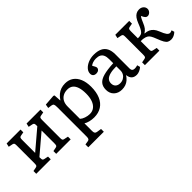

<svg xmlns="http://www.w3.org/2000/svg" viewBox="67 -1300 2295 2295"><g transform="rotate(-45 1214.5 -152.5)"><path d="M51.8 0V-46.9L100.1 -56.2Q116.2 -59.1 121.1 -68.6Q126 -78.1 126 -104V-407.2Q126 -430.2 121.1 -438.5Q116.2 -446.8 101.1 -450.2L47.9 -460.9L58.1 -506.8H293V-460L245.1 -451.2Q229 -448.2 224.1 -438.7Q219.2 -429.2 219.2 -402.8V-186L462.9 -393.1V-407.2Q462.9 -430.2 458 -438.5Q453.1 -446.8 438 -450.2L384.8 -460.9L395 -506.8H629.9V-460L582 -451.2Q565.9 -448.2 561 -438.7Q556.2 -429.2 556.2 -402.8V-100.1Q556.2 -77.1 561 -68.6Q565.9 -60.1 581.1 -57.1L633.8 -45.9V0H389.2V-46.9L437 -56.2Q453.1 -59.1 458 -68.6Q462.9 -78.1 462.9 -104V-320.8L219.2 -113.8V-100.1Q219.2 -77.1 224.1 -68.6Q229 -60.1 244.1 -57.1L296.9 -45.9V0Z M715.8 215.8V168L763.7 160.2Q778.8 158.2 785.6 147.7Q792.5 137.2 792.5 112.8V-383.8Q792.5 -421.9 785.6 -433.8Q778.8 -445.8 755.9 -449.2L709.5 -455.1L717.8 -503.9L854.5 -514.2L868.7 -507.8L874.5 -418H877.4Q901.4 -454.1 928.5 -476.6Q955.6 -499 988 -510Q1020.5 -521 1058.6 -521Q1119.6 -521 1162.6 -491Q1205.6 -460.9 1229 -405Q1252.4 -349.1 1252.4 -271Q1252.4 -181.2 1225.1 -117.2Q1197.8 -53.2 1145.3 -19.5Q1092.8 14.2 1018.6 14.2Q981.4 14.2 945.1 5.1Q908.7 -3.9 885.7 -19V109.9Q885.7 133.8 892.6 144.8Q899.4 155.8 917.5 159.2L978.5 168.9V215.8ZM1011.7 -51.8Q1055.7 -51.8 1087.2 -76.4Q1118.7 -101.1 1135.3 -147Q1151.9 -192.9 1151.9 -256.8Q1151.9 -320.8 1137.7 -364Q1123.5 -407.2 1096.2 -428.7Q1068.8 -450.2 1026.9 -450.2Q982.9 -450.2 951.2 -432.1Q919.4 -414.1 902.6 -381.6Q885.7 -349.1 885.7 -303.2V-95.2Q905.8 -76.2 941.2 -64Q976.6 -51.8 1011.7 -51.8Z M1490.2 14.2Q1427.2 14.2 1388.7 -22.9Q1350.1 -60.1 1350.1 -121.1Q1350.1 -176.3 1377.7 -210.2Q1405.3 -244.1 1468.3 -261.5Q1531.2 -278.8 1637.2 -284.2V-352.1Q1637.2 -393.1 1625.7 -418.9Q1614.3 -444.8 1590.8 -457.5Q1567.4 -470.2 1529.3 -470.2Q1502.4 -470.2 1475.8 -461.7Q1449.2 -453.1 1437.5 -439.9Q1446.3 -424.8 1452.4 -413.8Q1458.5 -402.8 1460.9 -396Q1463.4 -389.2 1463.4 -383.8Q1463.4 -364.7 1447.8 -351.8Q1432.1 -338.9 1409.2 -338.9Q1382.3 -338.9 1367.4 -352.5Q1352.5 -366.2 1352.5 -391.1Q1352.5 -426.3 1378.9 -455.6Q1405.3 -484.9 1448.7 -502.9Q1492.2 -521 1543.5 -521Q1606.4 -521 1647.9 -501.5Q1689.5 -481.9 1710 -441.9Q1730.5 -401.9 1730.5 -340.8V-100.1Q1730.5 -78.1 1741.9 -67.1Q1753.4 -56.2 1775.4 -56.2Q1786.6 -56.2 1797.4 -58.1Q1808.1 -60.1 1822.3 -64L1832.5 -25.9Q1814.5 -8.8 1788.3 2.7Q1762.2 14.2 1740.2 14.2Q1697.3 14.2 1673.8 -8.3Q1650.4 -30.8 1645.5 -75.2Q1626.5 -45.4 1603.5 -25.6Q1580.6 -5.9 1552.5 4.2Q1524.4 14.2 1490.2 14.2ZM1528.3 -55.2Q1559.1 -55.2 1583.7 -69.1Q1608.4 -83 1622.8 -106.9Q1637.2 -130.9 1637.2 -161.1V-231.9Q1573.2 -231.9 1530.8 -220.9Q1488.3 -210 1467.8 -188Q1447.3 -166 1447.3 -131.8Q1447.3 -95.7 1469.2 -75.4Q1491.2 -55.2 1528.3 -55.2Z M2330.1 6.8Q2302.2 6.8 2283 -3.2Q2263.7 -13.2 2247.8 -41Q2231.9 -68.8 2211.9 -122.1Q2195.8 -165 2181.9 -188Q2168 -210.9 2148.9 -220.9Q2129.9 -231 2100.1 -235.8Q2091.3 -237.8 2080.6 -237.8Q2069.8 -237.8 2056.2 -237.8V-100.1Q2056.2 -77.1 2061 -68.6Q2065.9 -60.1 2081.1 -57.1L2133.8 -45.9V0H1888.7V-46.9L1937 -56.2Q1953.1 -59.1 1958 -68.6Q1962.9 -78.1 1962.9 -104V-407.2Q1962.9 -430.2 1958 -438.5Q1953.1 -446.8 1938 -450.2L1884.8 -460.9L1895 -506.8H2129.9V-460L2082 -451.2Q2065.9 -448.2 2061 -438.7Q2056.2 -429.2 2056.2 -402.8V-286.1Q2074.2 -286.1 2086.7 -287.6Q2099.1 -289.1 2109.9 -293Q2124 -297.9 2135.5 -310.5Q2147 -323.2 2159.4 -347.2Q2171.9 -371.1 2186 -408.2Q2201.2 -447.3 2219 -472.2Q2236.8 -497.1 2259.3 -509Q2281.7 -521 2309.1 -521Q2343.3 -521 2365.5 -501Q2387.7 -481 2387.7 -451.2Q2387.7 -436 2379.4 -422.1Q2371.1 -408.2 2357.4 -399.2Q2343.8 -390.1 2328.1 -390.1Q2311 -390.1 2298.6 -402.6Q2286.1 -415 2271 -449.2Q2265.1 -442.4 2259.5 -433.1Q2253.9 -423.8 2247.3 -409.9Q2240.7 -396 2231 -373Q2214.8 -333 2197.3 -310.5Q2179.7 -288.1 2153.8 -272.9V-270Q2189.9 -268.1 2216.3 -256.1Q2242.7 -244.1 2262.2 -221.7Q2281.7 -199.2 2295.9 -163.1Q2318.8 -104 2336.4 -81.5Q2354 -59.1 2375 -59.1Q2379.9 -59.1 2386.5 -61Q2393.1 -63 2408.7 -68.8L2418.9 -33.2Q2398.9 -14.2 2376 -3.7Q2353 6.8 2330.1 6.8Z"/></g></svg>

Font: Literata
Style: Regular
Weight: 400
Designer: Latin by Veronika Burian and Jose Scaglione. Greek by Irene Vlachou. Cyrillic by Vera Evstafieva.
Foundry: TypeTogether
Version: Version 3.002